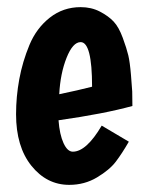

<svg xmlns="http://www.w3.org/2000/svg" viewBox="-20 -497 407 538"><path d="M351 -200Q271 -178 144 -160Q147 -120 158 -96Q169 -72 184 -72Q222 -72 265 -145L341 -100Q322 -67 304.5 -44Q287 -21 252 0Q217 21 174 21Q111 21 68 -32.5Q25 -86 25 -177Q25 -226 34 -275Q43 -324 62.5 -371Q82 -418 119.5 -447.5Q157 -477 206 -477Q236 -477 260 -464.5Q284 -452 298.5 -436.5Q313 -421 324 -391Q335 -361 339.5 -342Q344 -323 347 -287Q350 -251 350.5 -240.5Q351 -230 351 -200ZM206 -379Q184 -379 166.5 -335Q149 -291 146 -233Q199 -244 238 -254Q238 -379 206 -379Z"/></svg>

Font: Boogaloo
Style: Regular
Weight: 400
Designer: John Vargas Beltran
Foundry: John Vargas Beltran
Version: Version 1.001